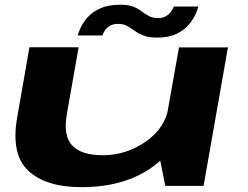

<svg xmlns="http://www.w3.org/2000/svg" viewBox="-20 -786 1048 812"><path d="M679 0H841L944 -585.5H737L654.5 -122ZM312.5 -586H104.5L52.5 -288.5Q25.5 -134 99.5 -64.2Q173.5 5.5 325 5.5Q524 5.5 647.2 -97.2Q770.5 -200 783 -272L693.5 -334.5Q678.5 -243.5 595.5 -186.5Q512.5 -129.5 414.5 -129.5Q324 -129.5 285.2 -170.8Q246.5 -212 263 -305ZM644 -627Q694.5 -627 727.8 -643.5Q761 -660 780 -683.5Q799 -707 808 -728.2Q817 -749.5 819 -758.5H715Q712.5 -750 704.5 -738.2Q696.5 -726.5 682.5 -718Q668.5 -709.5 650 -709.5Q626 -709.5 610 -718Q594 -726.5 579.2 -738Q564.5 -749.5 544 -757.8Q523.5 -766 489 -766Q437.5 -766 402.8 -750Q368 -734 348.8 -711Q329.5 -688 320.2 -667.2Q311 -646.5 308.5 -636H413Q416 -644.5 423.2 -656.5Q430.5 -668.5 444.5 -676.8Q458.5 -685 480 -685Q502.5 -685 517.8 -676Q533 -667 549 -655.8Q565 -644.5 586.8 -635.8Q608.5 -627 644 -627Z"/></svg>

Font: Anybody ExtraExpanded
Style: Bold Italic
Weight: 700
Width: 8
Italic angle: -10°
Version: Version 1.113;gftools[0.9.25]